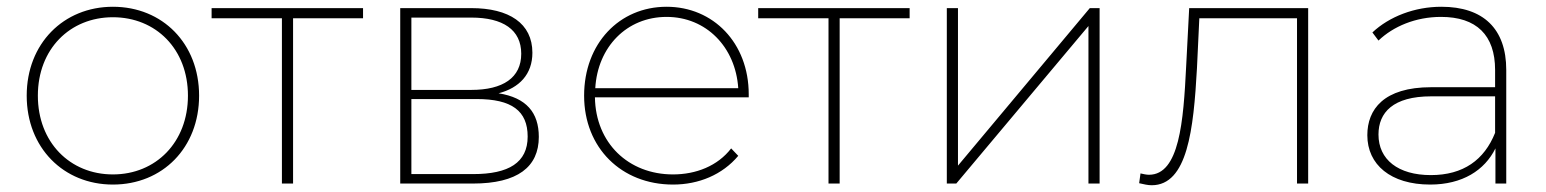

<svg xmlns="http://www.w3.org/2000/svg" viewBox="-20 -543 4575 568"><path d="M314 3C461 3 569 -106 569 -260C569 -414 461 -523 314 -523C168 -523 59 -414 59 -260C59 -106 168 3 314 3ZM314 -27C187 -27 92 -122 92 -260C92 -398 187 -492 314 -492C441 -492 536 -398 536 -260C536 -122 441 -27 314 -27Z M1054 -519H606V-489H814V0H847V-489H1054Z M1455 -267C1516 -283 1555 -323 1555 -387C1555 -474 1486 -519 1374 -519H1164V0H1379C1511 0 1574 -49 1574 -138C1574 -210 1537 -254 1455 -267ZM1197 -491H1374C1468 -491 1522 -455 1522 -384C1522 -313 1468 -277 1374 -277H1197ZM1197 -28V-250H1390C1494 -250 1541 -215 1541 -139C1541 -62 1485 -28 1380 -28Z M2195 -264C2195 -416 2090 -523 1952 -523C1812 -523 1708 -414 1708 -260C1708 -106 1818 3 1971 3C2047 3 2117 -26 2164 -82L2143 -104C2103 -52 2039 -27 1971 -27C1839 -27 1742 -120 1740 -255H2195ZM1952 -493C2069 -493 2156 -404 2164 -282H1741C1748 -404 1834 -493 1952 -493Z M2671 -519H2223V-489H2431V0H2464V-489H2671Z M2781 0H2809L3200 -466V0H3233V-519H3204L2814 -53V-519H2781Z M3498 -519 3489 -346C3481 -184 3469 -26 3379 -26C3372 -26 3362 -28 3354 -30L3350 -1C3364 2 3375 5 3387 5C3493 5 3511 -160 3521 -341L3528 -489H3817V0H3850V-519Z M4244 -523C4165 -523 4090 -494 4040 -447L4058 -423C4102 -465 4168 -493 4243 -493C4348 -493 4403 -439 4403 -336V-285H4214C4073 -285 4025 -219 4025 -143C4025 -56 4094 3 4211 3C4306 3 4372 -39 4404 -104V0H4436V-336C4436 -458 4368 -523 4244 -523ZM4213 -25C4116 -25 4058 -71 4058 -145C4058 -210 4101 -258 4214 -258H4403V-150C4371 -70 4309 -25 4213 -25Z"/></svg>

Font: Talent ExtraLight
Style: Regular
Weight: 200
Designer: Mike Powis
Version: Version 1.001;hotconv 1.0.109;makeotfexe 2.5.65596